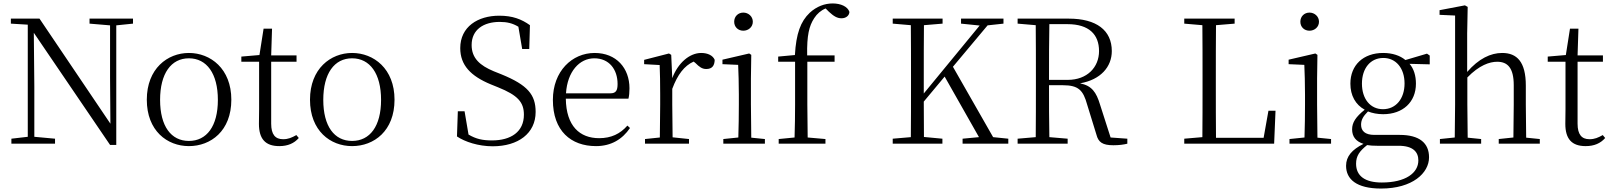

<svg xmlns="http://www.w3.org/2000/svg" viewBox="-20 -833 9340 1113"><path d="M618 7H654V-686L751 -696V-725H499V-696L618 -686V-383L620 -116L209 -725H43V-696L141 -690V-40L46 -29V0H299V-29L179 -40V-332L176 -643Z M1075 14C1202 14 1321 -74 1321 -255C1321 -435 1200 -526 1075 -526C951 -526 831 -435 831 -255C831 -75 949 14 1075 14ZM1075 -16C972 -16 908 -101 908 -254C908 -407 972 -495 1075 -495C1178 -495 1243 -407 1243 -254C1243 -101 1178 -16 1075 -16Z M1599 14C1648 14 1685 -2 1712 -33L1698 -50C1671 -35 1651 -26 1621 -26C1576 -26 1552 -53 1552 -116V-475H1699V-512H1552L1557 -667H1508L1484 -514L1379 -505V-475H1482V-201C1482 -165 1481 -146 1481 -115C1481 -28 1518 14 1599 14Z M2021 14C2148 14 2267 -74 2267 -255C2267 -435 2146 -526 2021 -526C1897 -526 1777 -435 1777 -255C1777 -75 1895 14 2021 14ZM2021 -16C1918 -16 1854 -101 1854 -254C1854 -407 1918 -495 2021 -495C2124 -495 2189 -407 2189 -254C2189 -101 2124 -16 2021 -16Z M2836 15C2984 15 3085 -60 3085 -184C3085 -284 3039 -340 2887 -402L2842 -420C2763 -453 2714 -495 2714 -572C2714 -661 2783 -706 2877 -706C2920 -706 2952 -698 2985 -678L3007 -549H3048L3052 -687C3003 -722 2951 -742 2874 -742C2750 -742 2648 -678 2648 -554C2648 -455 2709 -392 2825 -344L2867 -327C2981 -281 3017 -241 3017 -168C3017 -69 2942 -19 2832 -19C2778 -19 2740 -27 2696 -53L2673 -188H2634L2629 -42C2675 -11 2753 15 2836 15Z M3435 14C3523 14 3588 -26 3632 -91L3617 -105C3575 -57 3523 -32 3453 -32C3341 -32 3262 -102 3260 -261H3623C3627 -277 3629 -297 3629 -321C3629 -438 3553 -526 3427 -526C3296 -526 3185 -420 3185 -254C3185 -74 3290 14 3435 14ZM3261 -292C3269 -418 3339 -495 3425 -495C3511 -495 3560 -431 3560 -346C3560 -309 3551 -292 3518 -292Z M3877 -318C3908 -401 3947 -452 4001 -476L4011 -468C4034 -445 4050 -433 4074 -433C4108 -433 4122 -452 4123 -486C4113 -511 4083 -526 4045 -526C3977 -526 3910 -468 3877 -380L3871 -515L3858 -523L3714 -486V-461L3804 -456C3806 -406 3807 -354 3807 -285V-227L3805 -36L3719 -27V0H3974V-27L3879 -37L3877 -227Z M4289 -655C4318 -655 4344 -676 4344 -707C4344 -738 4318 -760 4289 -760C4259 -760 4236 -738 4236 -707C4236 -676 4259 -655 4289 -655ZM4259 0H4414V-27L4335 -35L4333 -227V-378L4335 -515L4323 -523L4168 -487V-461L4259 -457C4261 -407 4263 -352 4263 -285V-227C4263 -173 4262 -91 4260 -36L4173 -27V0Z M4585 0H4765V-27L4662 -36L4660 -227V-475H4818V-512H4659C4657 -628 4670 -682 4700 -728C4716 -753 4739 -773 4766 -784L4785 -765C4813 -739 4833 -727 4858 -727C4885 -727 4903 -743 4904 -764C4894 -795 4854 -813 4807 -813C4761 -813 4714 -796 4674 -759C4621 -709 4595 -638 4588 -514L4491 -505V-475H4589V-227C4589 -164 4588 -99 4586 -36L4494 -27V0Z M5676 0H5825V-29L5737 -38L5504 -446L5705 -686L5797 -696V-725H5551V-696L5659 -685L5335 -291V-390C5335 -490 5335 -590 5336 -687L5444 -696V-725H5155V-696L5260 -687C5261 -590 5261 -490 5261 -390V-335C5261 -235 5261 -136 5260 -38L5155 -29V0H5443V-29L5336 -39L5335 -244L5456 -389L5655 -38L5560 -29V0Z M5879 -696 5984 -687C5985 -590 5985 -490 5985 -390V-335C5985 -235 5985 -136 5984 -38L5879 -29V0H6169V-29L6063 -38C6061 -135 6061 -233 6061 -339H6141C6232 -339 6259 -310 6282 -227L6336 -52C6347 -9 6371 9 6434 9C6468 9 6495 5 6515 0V-29L6418 -36L6357 -226C6335 -299 6309 -336 6241 -350C6361 -371 6425 -446 6425 -537C6425 -658 6335 -725 6176 -725H5879ZM6063 -693H6168C6293 -693 6351 -633 6351 -537C6351 -443 6282 -370 6170 -370H6061C6061 -494 6061 -595 6063 -693Z M6845 -696 6950 -687C6951 -590 6951 -490 6951 -390V-329C6951 -234 6951 -136 6950 -38L6845 -29V0H7366L7374 -191H7333L7305 -34H7029C7028 -134 7028 -232 7028 -316V-373C7028 -488 7028 -589 7029 -687L7137 -696V-725H6845Z M7571 -655C7600 -655 7626 -676 7626 -707C7626 -738 7600 -760 7571 -760C7541 -760 7518 -738 7518 -707C7518 -676 7541 -655 7571 -655ZM7541 0H7696V-27L7617 -35L7615 -227V-378L7617 -515L7605 -523L7450 -487V-461L7541 -457C7543 -407 7545 -352 7545 -285V-227C7545 -173 7544 -91 7542 -36L7455 -27V0Z M7997 -200C7923 -200 7875 -260 7875 -348C7875 -437 7924 -497 7999 -497C8072 -497 8122 -438 8122 -349C8122 -261 8072 -200 7997 -200ZM7998 -171C8112 -171 8188 -241 8188 -348C8188 -394 8176 -434 8151 -463L8268 -460V-511L8252 -522L8127 -485C8096 -511 8051 -526 7998 -526C7883 -526 7808 -456 7808 -348C7808 -279 7838 -226 7891 -197C7839 -155 7818 -123 7818 -83C7818 -41 7840 -13 7884 1C7818 34 7783 73 7783 128C7783 205 7842 260 7986 260C8168 260 8264 170 8264 79C8264 -4 8208 -51 8094 -51H7947C7892 -51 7870 -75 7870 -110C7870 -138 7882 -159 7910 -187C7935 -177 7965 -171 7998 -171ZM7905 8C7922 11 7941 12 7963 12H8087C8174 12 8202 50 8202 97C8202 169 8129 225 7990 225C7894 225 7841 188 7841 116C7841 71 7861 43 7905 8Z M8752 0H8906V-27L8827 -35C8826 -90 8825 -172 8825 -227V-337C8825 -474 8774 -526 8688 -526C8621 -526 8552 -493 8485 -416V-639L8488 -793L8472 -802L8325 -774V-747L8415 -743V-227L8413 -36L8327 -27V0H8566V-27L8488 -35L8486 -227V-384C8555 -455 8615 -475 8659 -475C8719 -475 8755 -440 8755 -339V-227L8753 -36L8668 -27V0Z M9172 14C9221 14 9258 -2 9285 -33L9271 -50C9244 -35 9224 -26 9194 -26C9149 -26 9125 -53 9125 -116V-475H9272V-512H9125L9130 -667H9081L9057 -514L8952 -505V-475H9055V-201C9055 -165 9054 -146 9054 -115C9054 -28 9091 14 9172 14Z"/></svg>

Font: Noto Serif KR Light
Style: Regular
Weight: 300
Designer: Ryoko NISHIZUKA 西塚涼子 (kana & ideographs); Frank Grießhammer (Latin, Greek & Cyrillic); Wenlong ZHANG 张文龙 (bopomofo); San
Foundry: Adobe
Version: Version 2.001;hotconv 1.1.0;makeotfexe 2.6.0